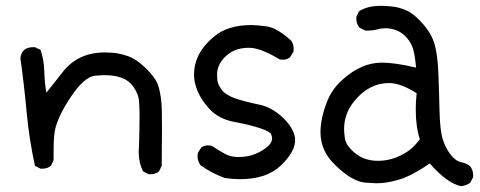

<svg xmlns="http://www.w3.org/2000/svg" viewBox="-20 -606 1648 659"><path d="M496 -8H490L471 -18Q456 -48 456 -85L457 -101Q459 -169 459 -209Q459 -238 457 -261Q455 -284 436 -311Q408 -348 340 -348Q328 -348 305 -346Q268 -341 222.5 -272.5Q177 -204 168 -156Q164 -132 164 -88V-57L155 -37Q143 -27 125 -27H119L100 -37Q80 -128 71.5 -220.5Q63 -313 50 -407Q55 -444 93 -444H100L119 -435Q131 -401 132 -362Q133 -323 139 -288Q166 -321 193 -356Q246 -426 339 -426Q350 -426 370.5 -424.5Q391 -423 420 -413Q449 -403 481.5 -371Q514 -339 522.5 -313.5Q531 -288 534 -254Q536 -234 536 -160L535 -37L526 -18Q514 -8 496 -8Z M804 9Q779 9 752 5Q707 -11 668 -39Q658 -54 658 -70L659 -81L671 -100Q681 -107 695 -107L706 -106Q728 -91 752 -78Q772 -67 798 -67Q834 -67 862 -80Q914 -105 914 -131Q914 -135 911 -144.5Q908 -154 874 -165.5Q840 -177 784.5 -187.5Q729 -198 697 -234Q665 -270 654 -305Q646 -327 646 -349Q646 -424 714 -480Q761 -520 843 -520Q861 -520 895.5 -515.5Q930 -511 980 -466Q988 -454 988 -439L987 -428L975 -409Q965 -401 951 -401L940 -402Q874 -442 835 -442Q794 -442 767 -423Q725 -392 725 -350Q725 -346 726 -331.5Q727 -317 740.5 -298.5Q754 -280 787 -268.5Q820 -257 869.5 -247Q919 -237 961 -192Q993 -156 993 -125Q993 -85 944 -38Q895 9 804 9Z M1562 33Q1515 23 1455 -45Q1390 0 1344 12Q1307 23 1271 23L1237 21Q1190 19 1130 -40Q1080 -88 1080 -152Q1080 -198 1101 -253Q1117 -298 1156 -333Q1221 -391 1290 -391Q1336 -391 1408 -374Q1404 -421 1396 -443.5Q1388 -466 1368 -485Q1341 -509 1302 -509Q1288 -509 1275 -505Q1259 -501 1244 -501H1234L1214 -511Q1203 -524 1203 -542V-548L1212 -567Q1240 -586 1288 -586Q1305 -586 1328 -583.5Q1351 -581 1376.5 -569.5Q1402 -558 1432 -523.5Q1462 -489 1472 -453Q1482 -417 1484.5 -357Q1487 -297 1488.5 -228Q1490 -159 1499.5 -128.5Q1509 -98 1526.5 -75.5Q1544 -53 1563.5 -49Q1583 -45 1594 -35Q1604 -22 1604 -4V2L1594 21Q1581 31 1562 33ZM1276 -54Q1325 -54 1365 -78Q1394 -92 1421 -128Q1407 -171 1407 -230Q1407 -257 1410 -286Q1355 -321 1315 -321Q1247 -321 1196 -259Q1161 -216 1161 -163Q1161 -153 1163.5 -132.5Q1166 -112 1185 -93Q1222 -54 1276 -54Z"/></svg>

Font: Xiaolai SC
Style: Regular
Weight: 400
Designer: Nozomi Seto 瀬戸のぞみ
Version: Version 3.11;December 4, 2020;FontCreator 13.0.0.2613 64-bit